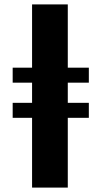

<svg xmlns="http://www.w3.org/2000/svg" viewBox="-20 -851 460 871"><path d="M125.5 0V-316.5H37.5V-384.5H125.5V-476H37.5V-544H125.5V-831H287.5V-544H383V-476H287.5V-384.5H383V-316.5H287.5V0Z"/></svg>

Font: Merriweather 28pt Black
Style: Regular
Weight: 900
Version: Version 2.100